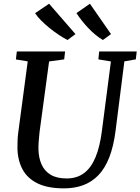

<svg xmlns="http://www.w3.org/2000/svg" viewBox="-20 -1026 772 1056"><path d="M664 -688.5 615.5 -306Q604.5 -220.5 580.8 -160Q557 -99.5 521 -62.2Q485 -25 437.5 -7.5Q390 10 332 10Q242.5 10 186.5 -17.5Q130.5 -45 104 -94.5Q77.5 -144 76 -209Q76 -228 76.5 -248.5Q77 -269 79.5 -290.5L132.5 -688.5L67.5 -699L72.5 -743H338L333 -699.5L250 -688L197.5 -299.5Q194.5 -272 192.8 -248.2Q191 -224.5 191.5 -205Q192.5 -157.5 208.8 -121.2Q225 -85 258.8 -64.8Q292.5 -44.5 346.5 -44.5Q402 -44.5 441.2 -73.2Q480.5 -102 505 -160.2Q529.5 -218.5 540.5 -306.5L590 -688L521 -699.5L525.5 -743H732L727 -699.5ZM590.5 -838.5 546 -806Q524.5 -818.5 503.5 -836Q482.5 -853.5 463.8 -873.5Q445 -893.5 428.8 -914.2Q412.5 -935 400.5 -954L474.5 -1005.5ZM395 -838.5 351.5 -806Q329.5 -817 303.5 -834.2Q277.5 -851.5 252.2 -872Q227 -892.5 206 -913.5Q185 -934.5 173 -953.5L250 -1005.5Z"/></svg>

Font: Merriweather 24pt Medium
Style: Italic
Weight: 500
Italic angle: -7.8°
Version: Version 2.101